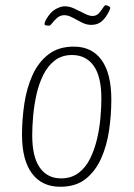

<svg xmlns="http://www.w3.org/2000/svg" viewBox="-20 -707 510 733"><path d="M210 6Q140 6 102 -45Q64 -96 64 -193Q64 -252 73 -311.5Q82 -371 104 -420Q126 -469 164.5 -499Q203 -529 262 -529Q331 -529 368 -477.5Q405 -426 405 -327Q405 -269 396.5 -210Q388 -151 366 -102Q344 -53 306.5 -23.5Q269 6 210 6ZM213 -26Q252 -26 279.5 -46.5Q307 -67 324 -101.5Q341 -136 350.5 -176.5Q360 -217 363.5 -257.5Q367 -298 367 -331Q367 -415 337.5 -456Q308 -497 255 -497Q216 -497 189 -476Q162 -455 145 -420.5Q128 -386 119 -345Q110 -304 106.5 -263.5Q103 -223 103 -191Q103 -108 132 -67Q161 -26 213 -26ZM168 -609Q163 -609 156.5 -610Q150 -611 150 -615Q150 -621 155 -631Q172 -661 192 -672Q212 -683 227 -683Q245 -683 264.5 -674Q284 -665 302 -655.5Q320 -646 333 -646Q348 -646 357.5 -656.5Q367 -667 373 -677Q379 -687 383 -687Q389 -687 395 -683.5Q401 -680 401 -677Q401 -674 397 -665.5Q393 -657 388 -649Q376 -630 362 -621Q348 -612 328 -612Q310 -612 291.5 -621.5Q273 -631 256.5 -640Q240 -649 226 -649Q210 -649 198.5 -639Q187 -629 179.5 -619Q172 -609 168 -609Z"/></svg>

Font: Asap Condensed Condensed Thin
Style: Italic
Weight: 100
Width: 3
Italic angle: -6°
Designer: Pablo Cosgaya
Foundry: Omnibus-Type
Version: Version 3.001; ttfautohint (v1.8.4.7-5d5b)